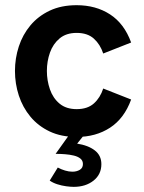

<svg xmlns="http://www.w3.org/2000/svg" viewBox="-20 -523 562 747"><path d="M278.2 9.8Q218.4 9.8 173.5 -11.4Q128.6 -32.6 98.4 -69Q68.2 -105.4 53.2 -151.4Q38.2 -197.4 38.2 -247Q38.2 -296.2 53.2 -342.2Q68.2 -388.2 98.4 -424.3Q128.6 -460.4 173.5 -481.6Q218.4 -502.8 278.2 -502.8Q353 -502.8 408.2 -467Q463.4 -431.2 490.2 -357.6L381.6 -314.8Q370 -350.2 345.3 -372.6Q320.6 -395 278.2 -395Q237.6 -395 211.9 -373.5Q186.2 -352 174.3 -318.2Q162.4 -284.4 162.4 -247Q162.4 -209.6 174.3 -175.3Q186.2 -141 211.9 -119.7Q237.6 -98.4 278.2 -98.4Q320.6 -98.4 345.3 -120.6Q370 -142.8 381.6 -178.6L490.2 -135.8Q463.4 -62.2 408.2 -26.2Q353 9.8 278.2 9.8ZM266.8 204Q255 204 237.5 201.7Q220 199.4 202.7 193.8Q185.4 188.2 173.4 179.6L204.8 128.8Q218.2 136 233.1 140.5Q248 145 261.6 145Q278 145 290.3 137.8Q302.6 130.6 302.6 115.2Q302.6 102 293 94.1Q283.4 86.2 267.4 82.3Q251.4 78.4 232.9 77Q214.4 75.6 196.4 75.6L258.2 -11L317.2 -10.4L280.2 35.8Q323 42.4 348.7 62.1Q374.4 81.8 374.4 115.6Q374.4 155.6 343.8 179.8Q313.2 204 266.8 204Z"/></svg>

Font: Hanken Grotesk
Style: Regular
Weight: 400
Designer: Alfredo Marco Pradil
Foundry: Hanken Design Co.
Version: Version 3.013